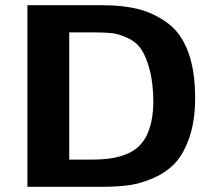

<svg xmlns="http://www.w3.org/2000/svg" viewBox="-20 -715 834 735"><path d="M85 0V-695H376Q453 -695 512 -679.5Q571 -664 622 -626.5Q673 -589 700 -517Q727 -445 727 -340Q727 -254 705.5 -190.5Q684 -127 651 -91.5Q618 -56 569.5 -34.5Q521 -13 476.5 -6.5Q432 0 377 0ZM245 -104H335Q459 -104 512 -155.5Q565 -207 567 -321Q567 -395 553 -447.5Q539 -500 520 -527.5Q501 -555 468 -570Q435 -585 409.5 -588Q384 -591 344 -591H245Z"/></svg>

Font: Coval
Style: Black
Weight: 1000
Foundry: Context Ltd
Version: Version 001.000